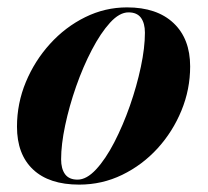

<svg xmlns="http://www.w3.org/2000/svg" viewBox="-20 -490 564 520"><path d="M194.5 10Q113 10 69.5 -31Q26 -72 26 -147Q26 -210 50 -267.8Q74 -325.5 115.5 -371.2Q157 -417 210.8 -443.5Q264.5 -470 324 -470Q405 -470 450 -427.5Q495 -385 495 -310Q495 -248 471.5 -190.8Q448 -133.5 406.8 -88.2Q365.5 -43 311 -16.5Q256.5 10 194.5 10ZM190 -3.5Q214.5 -3.5 240.2 -31.2Q266 -59 289.5 -104.5Q313 -150 331.8 -203.5Q350.5 -257 361.5 -309Q372.5 -361 372.5 -401.5Q372.5 -427 361.8 -441.8Q351 -456.5 328 -456.5Q303.5 -456.5 278 -428.5Q252.5 -400.5 228.8 -355Q205 -309.5 186.2 -256Q167.5 -202.5 156.5 -150.5Q145.5 -98.5 145.5 -58.5Q145.5 -33 156.2 -18.2Q167 -3.5 190 -3.5Z"/></svg>

Font: Bodoni* 16pt
Style: Bold Italic
Weight: 700
Italic angle: -13°
Version: Version 2.3